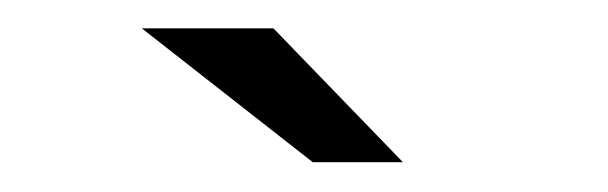

<svg xmlns="http://www.w3.org/2000/svg" viewBox="-20 -720 418 132"><path d="M195 -608.5 77.5 -700.5H168L257 -608.5Z"/></svg>

Font: Anybody ExtraExpanded Medium
Style: Regular
Weight: 500
Width: 8
Designer: Tyler Finck
Foundry: Etcetera Type Company
Version: Version 1.010; ttfautohint (v1.8.3) -l 8 -r 50 -G 200 -x 14 